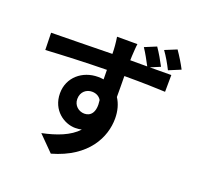

<svg xmlns="http://www.w3.org/2000/svg" viewBox="-156 -1018 1312 1276"><g transform="rotate(20 500.0 -380.5)"><path d="M887 -850 804 -816C830 -780 854 -738 874 -698L958 -733C939 -770 912 -814 887 -850ZM753 -822 671 -788C695 -752 716 -713 736 -675C695 -675 653 -675 616 -675C616 -687 617 -698 617 -706C618 -722 621 -776 624 -792H480C486 -753 490 -713 490 -674C355 -672 173 -668 59 -667L62 -546C185 -553 341 -560 492 -562C493 -540 493 -517 493 -495C480 -497 467 -498 453 -498C344 -498 252 -423 252 -310C252 -189 348 -127 425 -127C442 -127 457 -129 471 -132C416 -72 327 -39 226 -18L332 89C577 20 654 -145 654 -276C654 -329 641 -377 616 -415C616 -459 616 -512 615 -563C750 -563 845 -560 905 -557L906 -676C876 -676 818 -676 754 -675L823 -704C805 -739 778 -786 753 -822ZM373 -313C373 -366 412 -392 449 -392C477 -392 501 -381 515 -357C528 -269 492 -237 450 -237C410 -237 373 -267 373 -313Z"/></g></svg>

Font: DAIFUKU Sans JP
Style: Bold
Weight: 700
Designer: Original font ‘Source Han Sans JP’ : Ryoko NISHIZUKA  (kana, bopomofo & ideographs); Paul D. Hunt (Latin, Greek & Cyrill
Foundry: Daifuku
Version: Version 1.001